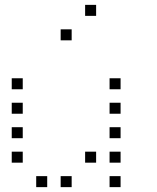

<svg xmlns="http://www.w3.org/2000/svg" viewBox="-20 -793 640 785"><path d="M329 -773Q328 -773 328 -773Q328 -773 328 -772V-729Q328 -728 328 -728Q328 -728 329 -728H372Q373 -728 373 -728Q373 -728 373 -729V-772Q373 -773 373 -773Q373 -773 372 -773ZM229 -673Q228 -673 228 -673Q228 -673 228 -672V-629Q228 -628 228 -628Q228 -628 229 -628H272Q273 -628 273 -628Q273 -628 273 -629V-672Q273 -673 273 -673Q273 -673 272 -673ZM29 -473Q28 -473 28 -473Q28 -473 28 -472V-429Q28 -428 28 -428Q28 -428 29 -428H72Q73 -428 73 -428Q73 -428 73 -429V-472Q73 -473 73 -473Q73 -473 72 -473ZM429 -473Q428 -473 428 -473Q428 -473 428 -472V-429Q428 -428 428 -428Q428 -428 429 -428H472Q473 -428 473 -428Q473 -428 473 -429V-472Q473 -473 473 -473Q473 -473 472 -473ZM29 -373Q28 -373 28 -373Q28 -373 28 -372V-329Q28 -328 28 -328Q28 -328 29 -328H72Q73 -328 73 -328Q73 -328 73 -329V-372Q73 -373 73 -373Q73 -373 72 -373ZM429 -373Q428 -373 428 -373Q428 -373 428 -372V-329Q428 -328 428 -328Q428 -328 429 -328H472Q473 -328 473 -328Q473 -328 473 -329V-372Q473 -373 473 -373Q473 -373 472 -373ZM29 -273Q28 -273 28 -273Q28 -273 28 -272V-229Q28 -228 28 -228Q28 -228 29 -228H72Q73 -228 73 -228Q73 -228 73 -229V-272Q73 -273 73 -273Q73 -273 72 -273ZM429 -273Q428 -273 428 -273Q428 -273 428 -272V-229Q428 -228 428 -228Q428 -228 429 -228H472Q473 -228 473 -228Q473 -228 473 -229V-272Q473 -273 473 -273Q473 -273 472 -273ZM29 -173Q28 -173 28 -173Q28 -173 28 -172V-129Q28 -128 28 -128Q28 -128 29 -128H72Q73 -128 73 -128Q73 -128 73 -129V-172Q73 -173 73 -173Q73 -173 72 -173ZM329 -173Q328 -173 328 -173Q328 -173 328 -172V-129Q328 -128 328 -128Q328 -128 329 -128H372Q373 -128 373 -128Q373 -128 373 -129V-172Q373 -173 373 -173Q373 -173 372 -173ZM429 -173Q428 -173 428 -173Q428 -173 428 -172V-129Q428 -128 428 -128Q428 -128 429 -128H472Q473 -128 473 -128Q473 -128 473 -129V-172Q473 -173 473 -173Q473 -173 472 -173ZM129 -73Q128 -73 128 -73Q128 -73 128 -72V-29Q128 -28 128 -28Q128 -28 129 -28H172Q173 -28 173 -28Q173 -28 173 -29V-72Q173 -73 173 -73Q173 -73 172 -73ZM229 -73Q228 -73 228 -73Q228 -73 228 -72V-29Q228 -28 228 -28Q228 -28 229 -28H272Q273 -28 273 -28Q273 -28 273 -29V-72Q273 -73 273 -73Q273 -73 272 -73ZM429 -73Q428 -73 428 -73Q428 -73 428 -72V-29Q428 -28 428 -28Q428 -28 429 -28H472Q473 -28 473 -28Q473 -28 473 -29V-72Q473 -73 473 -73Q473 -73 472 -73Z"/></svg>

Font: Doto Light
Style: Regular
Weight: 300
Monospace: yes
Version: Version 1.000